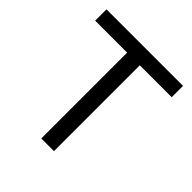

<svg xmlns="http://www.w3.org/2000/svg" viewBox="-194 -878 1020 1020"><g transform="rotate(45 316.0 -368.0)"><path d="M29.8 -647.9V-732.9H605V-647.9H365.2V-2.9H270V-647.9Z"/></g></svg>

Font: Miedinger*
Style: Book
Weight: 400
Version: Version 001.000